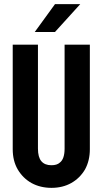

<svg xmlns="http://www.w3.org/2000/svg" viewBox="-20 -908 500 936"><path d="M42 -180.7V-690.4H165V-183.6Q165 -141.6 181.6 -122.1Q198.2 -102.5 230.5 -102.5Q257.8 -102.5 271.5 -115.2Q294.9 -132.8 294.9 -183.6V-690.4H418V-180.7Q418 -125 394.5 -82Q369.1 -39.1 327.1 -15.6Q285.2 7.8 231 7.8Q176.8 7.8 133.8 -15.6Q91.8 -39.1 66.4 -82Q42 -124 42 -180.7ZM248 -887.7H371.1L248 -752H149.4Z"/></svg>

Font: Dinish Condensed
Style: Bold
Weight: 700
Width: 3
Designer: Bert Driehuis
Foundry: Playbeing
Version: Version 3.006; git-39231f3c-release